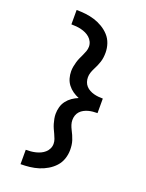

<svg xmlns="http://www.w3.org/2000/svg" viewBox="-187 -933 924 1217"><g transform="rotate(20 275.0 -325.0)"><path d="M111 195V98Q128 98 144.5 96.5Q161 95 177.5 91Q194 87 209 80Q224 73 236.5 62Q249 51 256.5 35.5Q264 20 264 3Q264 -13 258.5 -28.5Q253 -44 246 -58.5Q239 -73 232.5 -87.5Q226 -102 221.5 -117.5Q217 -133 214 -149Q211 -165 211 -181Q211 -205 217.5 -228Q224 -251 238.5 -270Q253 -289 272.5 -302.5Q292 -316 314 -325Q292 -334 272.5 -347.5Q253 -361 238.5 -380Q224 -399 217.5 -422Q211 -445 211 -469Q211 -485 214 -501Q217 -517 221.5 -532.5Q226 -548 232.5 -562.5Q239 -577 246 -591.5Q253 -606 258.5 -621.5Q264 -637 264 -653Q264 -670 256.5 -685.5Q249 -701 236.5 -712Q224 -723 209 -730Q194 -737 177.5 -741Q161 -745 144.5 -746.5Q128 -748 111 -748V-845Q142 -845 172.5 -841.5Q203 -838 232 -829Q261 -820 288 -804Q315 -788 335.5 -765.5Q356 -743 366 -713.5Q376 -684 376 -653Q376 -637 374 -621Q372 -605 367 -589.5Q362 -574 355.5 -559.5Q349 -545 341.5 -530.5Q334 -516 329 -500.5Q324 -485 324 -469Q324 -453 329 -438Q334 -423 344.5 -411.5Q355 -400 369 -392.5Q383 -385 398 -381Q413 -377 428.5 -375.5Q444 -374 459 -374V-276Q444 -276 428.5 -274.5Q413 -273 398 -269Q383 -265 369 -257.5Q355 -250 344.5 -238.5Q334 -227 329 -212Q324 -197 324 -181Q324 -165 329 -149.5Q334 -134 341.5 -119.5Q349 -105 355.5 -90.5Q362 -76 367 -60.5Q372 -45 374 -29Q376 -13 376 3Q376 34 366 63.5Q356 93 335.5 115.5Q315 138 288 154Q261 170 232 179Q203 188 172.5 191.5Q142 195 111 195Z"/></g></svg>

Font: Lode
Style: Bold
Weight: 700
Monospace: yes
Designer: Belleve Invis
Foundry: Belleve Invis
Version: Version 29.2.0; ttfautohint (v1.8.3)